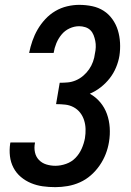

<svg xmlns="http://www.w3.org/2000/svg" viewBox="-20 -763 540 791"><path d="M208 8Q181 8 156 4.5Q131 1 108 -8.5Q85 -18 66 -34Q47 -50 35.5 -72Q24 -94 21 -119.5Q18 -145 22 -172L23 -176H124V-174Q120 -154 124 -135.5Q128 -117 140.5 -104Q153 -91 171 -85.5Q189 -80 208 -80Q230 -80 252.5 -88Q275 -96 291 -112.5Q307 -129 316.5 -150.5Q326 -172 330 -194Q333 -213 332.5 -231.5Q332 -250 326.5 -267.5Q321 -285 310 -299Q299 -313 283 -321.5Q267 -330 248.5 -332Q230 -334 211 -334L226 -422Q243 -422 259.5 -423.5Q276 -425 292.5 -432Q309 -439 323 -451Q337 -463 347 -477.5Q357 -492 363 -508.5Q369 -525 371 -542Q374 -555 374.5 -568.5Q375 -582 372.5 -594.5Q370 -607 365.5 -618.5Q361 -630 352.5 -638.5Q344 -647 331.5 -651Q319 -655 306 -655Q286 -655 266.5 -646Q247 -637 233.5 -620.5Q220 -604 212 -584.5Q204 -565 201 -545H100Q105 -570 113.5 -594.5Q122 -619 135 -641.5Q148 -664 166.5 -684Q185 -704 208 -717.5Q231 -731 256.5 -737Q282 -743 306 -743Q334 -743 360 -737.5Q386 -732 407 -718.5Q428 -705 443 -684Q458 -663 465.5 -638.5Q473 -614 474.5 -587Q476 -560 472 -533Q468 -509 458 -485Q448 -461 432 -440.5Q416 -420 395 -403.5Q374 -387 350 -377Q375 -363 393 -341.5Q411 -320 420.5 -293.5Q430 -267 432 -237.5Q434 -208 429 -178Q425 -153 415.5 -128.5Q406 -104 390.5 -81.5Q375 -59 354.5 -41Q334 -23 309.5 -12Q285 -1 259 3.5Q233 8 208 8Z"/></svg>

Font: Iosevka SS18 Semibold
Style: Italic
Weight: 600
Italic angle: -9°
Monospace: yes
Designer: Belleve Invis
Foundry: Belleve Invis
Version: Version 25.1.1; ttfautohint (v1.8.4)